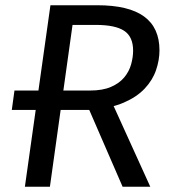

<svg xmlns="http://www.w3.org/2000/svg" viewBox="-20 -709 652 729"><path d="M247.9 -365.2 256.6 -291.6H24.8L34.9 -365.2H126.5ZM171.5 -689.1H349.2Q468.3 -689.1 526.9 -646.5Q585.5 -603.9 585.5 -517.9Q585.5 -480.9 572.5 -442.9Q559.6 -404.9 529.6 -372.9Q499.7 -340.9 449.7 -319.3Q399.8 -297.8 325.8 -291.6L195.5 -291.6L205.5 -365.2H321.1Q369.9 -365.2 401.7 -379.2Q433.6 -393.1 452 -415.5Q470.5 -438 477.9 -464.9Q485.4 -491.8 485.4 -516.7Q485.4 -569.6 451.5 -592Q417.7 -614.4 344 -614.4H255.4L169.5 0H74.5ZM312.8 -305.6 406.7 -316.8 550.6 0H445.5Z"/></svg>

Font: Fira Sans Variable
Style: Italic
Weight: 397
Italic angle: -8°
Designer: Carrois Corporate & Edenspiekermann AG
Foundry: Carrois Corporate GbR & Edenspiekermann AG
Version: Version 4.202